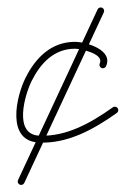

<svg xmlns="http://www.w3.org/2000/svg" viewBox="-20 -381 359 530"><path d="M249.4 -355C249.4 -355 249.4 -355 249.4 -355C176.2 -198 103 -41 29.8 116C27.5 120.7 29.6 126.4 34.4 128.6C39.1 130.8 44.8 128.8 47 124C120.2 -33 193.4 -190 266.6 -347C268.8 -351.7 266.8 -357.4 262 -359.6C257.3 -361.8 251.6 -359.8 249.4 -355ZM260 -193.4C264.7 -191.2 270.4 -193.2 272.6 -198C293.6 -243.1 217.5 -265.5 187 -265.5C121.7 -265.5 78.2 -221.7 50.5 -166.2C24.7 -114.7 -3.9 8.5 87.6 12.5C167.9 16 239.2 -24.4 302.5 -69.2C306.8 -72.3 307.8 -78.2 304.8 -82.5C301.7 -86.8 295.8 -87.8 291.5 -84.8C231.9 -42.5 164.1 -3.2 88.4 -6.5C15.9 -9.6 48.7 -120.2 67.5 -157.8C91.9 -206.5 129.1 -246.5 187 -246.5C201.8 -246.5 268 -233 255.4 -206C253.2 -201.3 255.2 -195.6 260 -193.4Z"/></svg>

Font: FRB American Cursive Extralight
Style: Italic
Weight: 200
Italic angle: -25°
Version: Version 2.0;Modular Font Editor K font №1